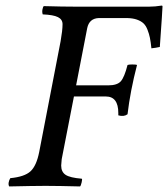

<svg xmlns="http://www.w3.org/2000/svg" viewBox="-20 -669 605 691"><path d="M253.9 -361.8H369.1Q401.9 -361.8 414.8 -376.5Q427.7 -391.1 439 -435.1Q442.9 -437 456.1 -437Q470.2 -437 473.1 -435.1Q448.7 -340.8 439 -257.8Q425.8 -248 405.8 -253.9V-262.2Q405.8 -321.8 360.8 -321.8H246.1L202.1 -96.2Q200.2 -78.6 200.2 -73.2Q200.2 -50.3 216.1 -39.8Q231.9 -29.3 273.9 -25.9Q276.9 -25.4 273.9 -12.9Q271 -0.5 268.1 2Q189.9 0 150.9 0H137.2Q101.1 0 13.2 2Q9.8 -3.4 11.2 -12.2Q12.7 -21 17.1 -27.8Q68.4 -32.7 89.8 -52.5Q111.3 -72.3 121.1 -122.1L198.2 -521Q205.1 -560.1 205.1 -582Q205.1 -599.1 188.5 -607.4Q171.9 -615.7 133.8 -617.2Q130.9 -625.5 132.8 -635Q134.8 -644.5 137.2 -647Q205.6 -645 255.9 -645H516.1Q538.1 -645 562 -648.9Q564.9 -648.9 564.9 -646Q564.9 -636.7 555.2 -500Q540 -496.6 524.9 -495.1Q522.5 -518.6 519.5 -533Q516.6 -547.4 510.7 -562.3Q504.9 -577.1 496.1 -585.2Q487.3 -593.3 472.9 -598.4Q458.5 -603.5 438 -604H335Q301.3 -602.5 293.9 -567.9Z"/></svg>

Font: Common Serif News
Style: Italic
Weight: 450
Italic angle: -12°
Designer: Philipp H. Poll, Khaled Hosny
Foundry: Stefan Peev, Context Ltd.
Version: Version 1.026